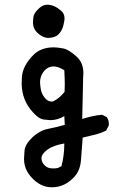

<svg xmlns="http://www.w3.org/2000/svg" viewBox="-20 -660 540 815"><path d="M200 135Q150 135 111 90Q82 57 82 14Q82 8 84 -19.5Q86 -47 117 -76.5Q148 -106 184 -113Q220 -120 255 -130L253 -167Q224 -150 194 -150Q188 -150 166.5 -152.5Q145 -155 121 -182Q72 -234 72 -307L73 -333Q76 -381 123 -428Q155 -459 208 -459Q224 -459 248 -454.5Q272 -450 306 -419Q334 -393 334 -349L333 -333L329 -155Q372 -169 413 -173L433 -163Q442 -151 442 -134V-128L431 -106Q407 -94 381.5 -88Q356 -82 331 -76Q327 -29 324 16.5Q321 62 297 89Q256 135 200 135ZM206 55Q215 55 226 53L241 45Q253 0 253 -51Q206 -43 181 -24.5Q156 -6 156 12Q156 30 172 44Q183 55 206 55ZM204 -229Q232 -242 254 -270L255 -300Q255 -325 253 -362Q227 -378 208 -378Q178 -378 160 -348Q150 -331 150 -310Q150 -302 153 -282.5Q156 -263 169 -246Q182 -229 199 -229ZM182 -499Q160 -501 140 -519.5Q120 -538 120 -565Q120 -568 121.5 -586Q123 -604 146 -625Q162 -640 181 -640Q210 -640 240 -614Q254 -602 254 -581Q254 -573 249 -552Q244 -531 229 -515Q214 -499 182 -499Z"/></svg>

Font: Xiaolai SC
Style: Regular
Weight: 400
Designer: Nozomi Seto 瀬戸のぞみ
Version: Version 3.11;December 4, 2020;FontCreator 13.0.0.2613 64-bit